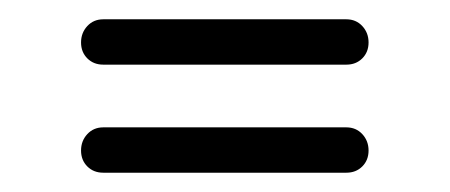

<svg xmlns="http://www.w3.org/2000/svg" viewBox="-20 -319 466 199"><path d="M339 -252H87Q77 -252 70.5 -258.5Q64 -265 64 -275Q64 -285 70.5 -292Q77 -299 87 -299H339Q349 -299 355.5 -292Q362 -285 362 -275Q362 -265 355.5 -258.5Q349 -252 339 -252ZM339 -140H87Q77 -140 70.5 -146.5Q64 -153 64 -163Q64 -173 70.5 -180Q77 -187 87 -187H339Q349 -187 355.5 -180Q362 -173 362 -163Q362 -153 355.5 -146.5Q349 -140 339 -140Z"/></svg>

Font: Flamenco
Style: Regular
Weight: 400
Designer: Luciano Vergara
Foundry: Luciano Vergara
Version: Version 1.002